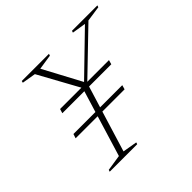

<svg xmlns="http://www.w3.org/2000/svg" viewBox="-165 -851 1026 1026"><g transform="rotate(-45 348.0 -337.5)"><path d="M200 -651.5 122 -664.5 124.5 -675H330L326.5 -664.5L241 -651.5L361 -427L347.5 -427.5L579 -652L500.5 -664.5L504 -675H696L692.5 -664.5L605.5 -652L364 -419.5L243 -24.5L325 -10.5L322 0H114L117.5 -10.5L208 -24.5L328 -418.5ZM488.5 -279.5 481.5 -255H111.5L119.5 -279.5ZM533 -424.5 526 -400H156L163.5 -424.5Z"/></g></svg>

Font: Newsreader 24pt ExtraLight
Style: Italic
Weight: 250
Italic angle: -17°
Designer: Hugues Gentile
Foundry: Production Type
Version: Version 1.003